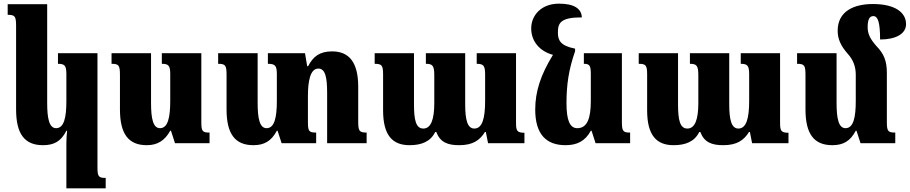

<svg xmlns="http://www.w3.org/2000/svg" viewBox="-20 -783 4975 1050"><path d="M343 247H558V190C520 190 513 183 513 134V-492H297V-434C333 -434 343 -425 343 -378V-231C343 -143 331 -82 287 -82C249 -82 238 -135 238 -220V-760H22V-702C63 -702 68 -693 68 -639V-185C68 -51 114 11 215 11C273 11 313 -8 343 -68H347C345 -47 343 -24 343 -3Z M783 11C841 11 881 -14 911 -68H915L937 0H1126V-58C1088 -58 1081 -64 1081 -114V-492H865V-434C901 -434 911 -425 911 -378V-231C911 -143 899 -82 855 -82C817 -82 806 -135 806 -220V-492H590V-434C631 -434 636 -425 636 -371V-185C636 -51 682 11 783 11Z M1939 -120V-308C1939 -444 1888 -502 1796 -502C1727 -502 1692 -473 1665 -421H1660L1648 -492H1445V-434C1485 -434 1494 -424 1494 -377V-231C1494 -143 1482 -82 1438 -82C1400 -82 1389 -135 1389 -220V-492H1173V-434C1214 -434 1219 -425 1219 -371V-185C1219 -51 1265 11 1366 11C1424 11 1464 -11 1494 -68H1498L1520 0H1709V-58C1671 -58 1664 -64 1664 -114V-258C1664 -338 1676 -408 1721 -408C1759 -408 1769 -360 1769 -275V0H1985V-58C1944 -58 1939 -67 1939 -120Z M2587 -492V-434C2624 -434 2633 -424 2633 -376V-231C2633 -137 2618 -80 2574 -80C2536 -80 2524 -128 2524 -213V-492H2309V-434C2345 -434 2355 -425 2355 -372V-220C2355 -130 2337 -80 2295 -80C2254 -80 2244 -128 2244 -213V-492H2029V-434C2068 -434 2075 -426 2075 -375V-180C2075 -43 2126 11 2220 11C2284 11 2334 -8 2360 -61H2366C2387 -5 2428 11 2491 11C2566 11 2604 -16 2632 -61H2637L2649 0H2848V-57C2807 -57 2802 -68 2802 -112V-492Z M3073 11C3136 11 3181 -12 3211 -68H3215L3237 0H3426V-58C3389 -58 3381 -64 3381 -114V-492H3173V-434C3204 -434 3211 -425 3211 -378V-231C3211 -139 3193 -82 3137 -82C3095 -82 3078 -128 3078 -219C3078 -320 3090 -402 3125 -503V-517C3043 -533 3031 -564 3031 -605C3031 -657 3045 -688 3162 -688C3160 -735 3121 -763 3037 -763C2937 -763 2885 -696 2885 -628C2885 -557 2931 -503 3004 -483C2938 -376 2907 -284 2907 -184C2907 -50 2966 11 3073 11Z M4031 -492V-434C4068 -434 4077 -424 4077 -376V-231C4077 -137 4062 -80 4018 -80C3980 -80 3968 -128 3968 -213V-492H3753V-434C3789 -434 3799 -425 3799 -372V-220C3799 -130 3781 -80 3739 -80C3698 -80 3688 -128 3688 -213V-492H3473V-434C3512 -434 3519 -426 3519 -375V-180C3519 -43 3570 11 3664 11C3728 11 3778 -8 3804 -61H3810C3831 -5 3872 11 3935 11C4010 11 4048 -16 4076 -61H4081L4093 0H4292V-57C4251 -57 4246 -68 4246 -112V-492Z M4830 -114V-385C4830 -451 4813 -490 4773 -531C4739 -570 4725 -597 4725 -635C4725 -674 4734 -695 4756 -695C4782 -695 4793 -658 4793 -567C4879 -567 4935 -598 4935 -651C4935 -713 4878 -761 4753 -761C4649 -761 4561 -721 4561 -615C4561 -570 4578 -532 4616 -489C4646 -456 4660 -419 4660 -374V-231C4660 -143 4648 -82 4604 -82C4566 -82 4555 -135 4555 -220V-492H4339V-434C4380 -434 4385 -425 4385 -371V-185C4385 -51 4431 11 4532 11C4591 11 4630 -11 4660 -68H4664L4686 0H4876V-58C4838 -58 4830 -64 4830 -114Z"/></svg>

Font: Noto Serif Armenian Condensed Black
Style: Regular
Weight: 900
Width: 3
Designer: Monotype Design Team
Foundry: Monotype Imaging Inc.
Version: Version 2.008